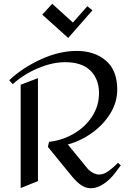

<svg xmlns="http://www.w3.org/2000/svg" viewBox="-20 -986 688 1022"><path d="M604 -509Q604 -442 567.5 -382.5Q531 -323 471 -279.5Q411 -236 341 -217L450 -84Q479 -57 508 -57Q532 -57 557 -75Q582 -93 608 -119L623 -106Q619 -101 592.5 -65.5Q566 -30 531.5 -7Q497 16 464 16Q436 16 410.5 -1.5Q385 -19 355 -57L235 -204L241 -231Q308 -238 369.5 -272.5Q431 -307 469 -364Q507 -421 507 -490Q507 -565 461.5 -610Q416 -655 327 -655Q258 -655 181.5 -622.5Q105 -590 48 -538L29 -559Q102 -627 199.5 -671Q297 -715 388 -715Q483 -715 543.5 -663.5Q604 -612 604 -509ZM182 -22 90 15V-535L182 -570ZM368 -866 445 -953 472 -931 343 -784 205 -908 258 -966Z"/></svg>

Font: Amita
Style: Regular
Weight: 400
Designer: Eduardo Rodriguez Tunni, Modular Infotech, Brian J. Bonislawsky
Foundry: Eduardo Rodriguez Tunni, Modular Infotech, Brian J. Bonislawsky
Version: Version 1.004